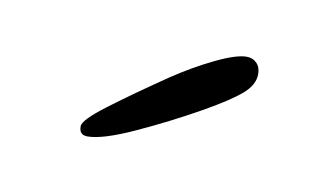

<svg xmlns="http://www.w3.org/2000/svg" viewBox="-32 -652 389 227"><g transform="rotate(10 163.0 -538.0)"><path d="M81 -475.5Q76 -475.5 73.5 -478Q71 -480.5 71 -486Q71 -493.5 96.8 -513Q122.5 -532.5 163.5 -560.5Q188 -577 212.8 -589Q237.5 -601 250 -601Q257.5 -601 262.2 -596.2Q267 -591.5 267 -583Q267 -570 253.5 -558.5Q240 -547 210 -530Q173.5 -509.5 136.2 -492.5Q99 -475.5 81 -475.5Z"/></g></svg>

Font: Gluten Thin Thin
Style: Regular
Weight: 250
Version: Version 1.300